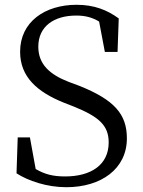

<svg xmlns="http://www.w3.org/2000/svg" viewBox="-20 -766 597 802"><path d="M267 -424C187 -455 140 -498 140 -571C140 -657 207 -701 298 -701C335 -701 364 -694 394 -676L418 -549H471L476 -689C428 -724 374 -746 300 -746C168 -746 64 -675 64 -550C64 -445 135 -382 247 -337L288 -321C392 -279 434 -243 434 -171C434 -78 361 -29 252 -29C201 -29 167 -38 129 -60L105 -192H54L49 -42C97 -11 175 16 257 16C403 16 510 -61 510 -188C510 -289 458 -349 310 -408Z"/></svg>

Font: Noto Serif CJK JP
Style: Regular
Weight: 400
Designer: Ryoko NISHIZUKA 西塚涼子 (kana & ideographs); Frank Grießhammer (Latin, Greek & Cyrillic); Wenlong ZHANG 张文龙 (bopomofo); San
Foundry: Adobe Systems Incorporated
Version: Version 1.000;PS 1;hotconv 16.6.53;makeotf.lib2.5.65590